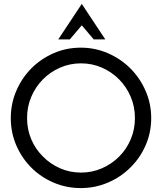

<svg xmlns="http://www.w3.org/2000/svg" viewBox="-20 -951 826 979"><path d="M645 -97Q596 -48 530.5 -20Q465 8 392 8Q318 8 253 -20Q188 -48 139.5 -96.5Q91 -145 63 -210Q35 -275 35 -349Q35 -422 63 -487.5Q91 -553 139.5 -602Q188 -651 253 -679.5Q318 -708 392 -708Q465 -708 530.5 -679.5Q596 -651 645 -602Q694 -553 722.5 -487.5Q751 -422 751 -349Q751 -275 722.5 -210Q694 -145 645 -97ZM199 -153Q236 -115 286 -93Q336 -71 393 -71Q450 -71 500 -93Q550 -115 587.5 -152.5Q625 -190 646.5 -240.5Q668 -291 668 -349Q668 -407 646.5 -457.5Q625 -508 587.5 -546Q550 -584 500 -606Q450 -628 393 -628Q336 -628 286 -606Q236 -584 198.5 -546Q161 -508 139.5 -457.5Q118 -407 118 -349Q118 -291 139.5 -240.5Q161 -190 199 -153ZM336 -750H277Q307 -795 337 -840.5Q367 -886 397 -931Q427 -886 457 -840.5Q487 -795 517 -750H458Q443 -768 427.5 -786Q412 -804 397 -822Q382 -804 366.5 -786Q351 -768 336 -750Z"/></svg>

Font: Josefin Slab
Style: Bold
Weight: 700
Designer: Santiago Orozco
Foundry: Typemade
Version: Version 2.000